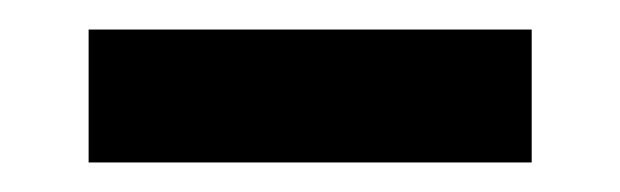

<svg xmlns="http://www.w3.org/2000/svg" viewBox="-20 -910 420 130"><path d="M40 -800V-890H340V-800Z"/></svg>

Font: Laverick
Style: Regular
Weight: 400
Designer: Daniel Pimley
Foundry: Daniel Pimley
Version: Version 1.000;PS 001.001;hotconv 1.0.56